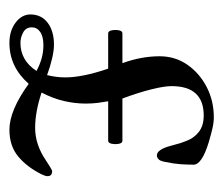

<svg xmlns="http://www.w3.org/2000/svg" viewBox="-54 -412 485 418"><g transform="rotate(90 189.0 -202.5)"><path d="M73 20Q46 20 28 6Q10 -8 11 -28Q12 -51 30 -64Q48 -77 77 -77Q89 -77 106.5 -73Q124 -69 143 -62Q145 -70 146.5 -80Q148 -90 148 -102Q148 -139 129 -195H52Q47 -195 45.5 -203Q44 -211 45.5 -218.5Q47 -226 52 -226H117Q102 -267 102 -307Q102 -341 120.5 -367.5Q139 -394 169 -409.5Q199 -425 235 -425Q246 -425 259 -422Q272 -419 289 -414Q338 -399 338 -381Q338 -367 337 -352.5Q336 -338 332 -319Q330 -308 326 -304.5Q322 -301 318 -301Q305 -301 297 -331Q292 -349 291 -352.5Q290 -356 286 -366Q280 -382 266.5 -392.5Q253 -403 231 -403Q167 -403 167 -333Q167 -317 174 -289Q181 -261 194 -226H286Q291 -226 292.5 -218.5Q294 -211 292.5 -203Q291 -195 286 -195H200Q202 -184 203.5 -172Q205 -160 205 -146Q205 -123 199.5 -99Q194 -75 181 -50Q223 -36 258 -36Q294 -36 328 -59Q349 -73 352 -73Q363 -73 363 -63Q363 -58 359 -50Q343 -18 320 1Q297 20 262 20Q220 20 162 -22Q125 20 73 20ZM73 -4Q111 -4 134 -39Q121 -46 107 -50Q93 -54 78 -54Q59 -54 49 -47Q39 -40 39 -29Q39 -16 50 -10Q61 -4 73 -4Z"/></g></svg>

Font: Junicode
Style: Regular
Weight: 400
Designer: Peter S. Baker
Version: Version 2.100; ttfautohint (v1.8.4)